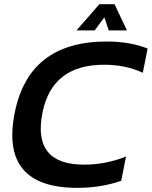

<svg xmlns="http://www.w3.org/2000/svg" viewBox="-20 -904 734 929"><path d="M566.4 -29.3Q469.2 4.9 354.5 4.9Q-21.5 4.9 51.3 -358.9Q120.1 -703.1 496.1 -703.1Q610.8 -703.1 694.3 -668.9L670.9 -551.8Q588.4 -590.8 483.4 -590.8Q231.9 -590.8 185.5 -358.9Q135.3 -107.4 386.7 -107.4Q491.7 -107.4 589.8 -146.5ZM460.9 -883.8H534.2L594.2 -756.8H506.3L484.9 -820.3L438 -756.8H350.1Z"/></svg>

Font: Sansation
Style: Bold Italic
Weight: 700
Designer: Bernd Montag
Version: Version 1.301